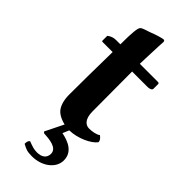

<svg xmlns="http://www.w3.org/2000/svg" viewBox="-260 -627 879 879"><g transform="rotate(45 179.0 -187.5)"><path d="M132 101C168 103 221 107 221 145C221 172 201 186 171 186C151 186 140 182 113 172C104 176 103 188 103 198C126 210 135 215 167 215C232 215 284 175 284 125C284 70 236 50 191 41L204 10C258 9 317 -19 337 -46C337 -58 331 -64 319 -74C306 -64 281 -60 262 -60C240 -60 218 -77 218 -127C218 -177 217 -284 217 -384H318C328 -384 342 -388 342 -397V-428C342 -432 339 -434 334 -434H217L218 -468C220 -535 223 -581 223 -581C223 -587 220 -590 215 -590C208 -590 171 -579 155 -572C138 -565 109 -559 102 -550C95 -541 91 -514 91 -434H63C49 -434 34 -430 21 -419V-390C21 -385 22 -384 26 -384H91C89 -283 88 -155 88 -105C88 -70 97 -36 118 -18C132 -6 152 2 170 6L126 95Z"/></g></svg>

Font: Libertinus Serif
Style: Bold
Weight: 700
Designer: Philipp H. Poll, Khaled Hosny
Foundry: Caleb Maclennan
Version: Version 7.050;RELEASE